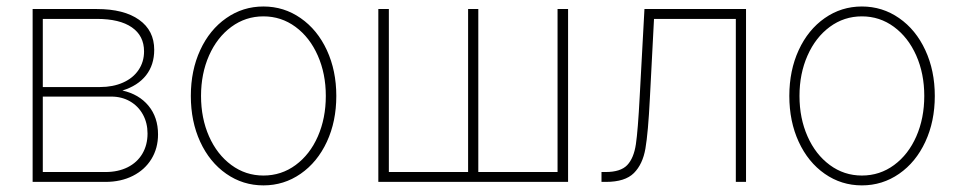

<svg xmlns="http://www.w3.org/2000/svg" viewBox="-20 -558 2936 589"><path d="M80.1 -530.3H277.3Q360.4 -530.3 406.7 -497.3Q453.1 -464.4 453.1 -405.3Q453.1 -358.9 428 -326.9Q402.8 -294.9 355.5 -280.3Q406.2 -269 435.5 -233.6Q464.8 -198.2 464.8 -145.5Q464.8 -103.5 444.6 -70.3Q424.3 -37.1 387.7 -18.6Q351.1 0 303.7 0H80.1ZM432.6 -148.4Q432.6 -180.7 418.5 -206.5Q404.3 -232.4 378.9 -247.1Q353.5 -261.7 321.3 -261.7H111.3V-30.3H303.7Q342.3 -30.3 371.6 -44.9Q400.9 -59.6 416.7 -86.4Q432.6 -113.3 432.6 -148.4ZM421.9 -400.4Q421.9 -448.2 384.5 -474.1Q347.2 -500 277.3 -500H111.3V-291H287.1Q326.7 -291 357.4 -304.7Q388.2 -318.4 405 -343.3Q421.9 -368.2 421.9 -400.4Z M565.4 -263.7Q565.4 -341.8 594.2 -404.3Q623 -466.8 674.1 -502.4Q725.1 -538.1 788.1 -538.1Q851.1 -538.1 902.3 -502.4Q953.6 -466.8 982.7 -404.1Q1011.7 -341.3 1011.7 -263.7Q1011.7 -185.5 982.7 -123Q953.6 -60.5 902.3 -24.9Q851.1 10.7 788.1 10.7Q725.1 10.7 674.1 -24.9Q623 -60.5 594.2 -123Q565.4 -185.5 565.4 -263.7ZM979.5 -263.7Q979.5 -332 954.8 -387.7Q930.2 -443.4 886.5 -475.6Q842.8 -507.8 788.1 -507.8Q733.4 -507.8 689.7 -475.6Q646 -443.4 621.3 -387.7Q596.7 -332 596.7 -263.7Q596.7 -195.3 621.3 -139.6Q646 -84 689.7 -51.8Q733.4 -19.5 788.1 -19.5Q843.3 -19.5 887 -51.8Q930.7 -84 955.1 -139.6Q979.5 -195.3 979.5 -263.7Z M1172.9 -530.3V-30.3H1416V-530.3H1447.3V-30.3H1690.4V-530.3H1722.7V0H1140.6V-530.3Z M1825.2 -30.3H1837.9Q1883.8 -30.3 1904.1 -51.5Q1924.3 -72.8 1930.7 -115.5Q1937 -158.2 1942.4 -261.7L1957 -530.3H2268.6V0H2237.3V-500H1986.3L1973.6 -255.9Q1968.3 -150.9 1960 -102.5Q1951.7 -54.2 1924.6 -27.1Q1897.5 0 1838.9 0H1825.2Z M2401.4 -263.7Q2401.4 -341.8 2430.2 -404.3Q2459 -466.8 2510 -502.4Q2561 -538.1 2624 -538.1Q2687 -538.1 2738.3 -502.4Q2789.6 -466.8 2818.6 -404.1Q2847.7 -341.3 2847.7 -263.7Q2847.7 -185.5 2818.6 -123Q2789.6 -60.5 2738.3 -24.9Q2687 10.7 2624 10.7Q2561 10.7 2510 -24.9Q2459 -60.5 2430.2 -123Q2401.4 -185.5 2401.4 -263.7ZM2815.4 -263.7Q2815.4 -332 2790.8 -387.7Q2766.1 -443.4 2722.4 -475.6Q2678.7 -507.8 2624 -507.8Q2569.3 -507.8 2525.6 -475.6Q2481.9 -443.4 2457.3 -387.7Q2432.6 -332 2432.6 -263.7Q2432.6 -195.3 2457.3 -139.6Q2481.9 -84 2525.6 -51.8Q2569.3 -19.5 2624 -19.5Q2679.2 -19.5 2722.9 -51.8Q2766.6 -84 2791 -139.6Q2815.4 -195.3 2815.4 -263.7Z"/></svg>

Font: Pretendard GOV Thin
Style: Regular
Weight: 100
Designer: Base glyphs from Inter by Rasmus Andersson; Hangeul glyphs from Noto Sans CJK(Source Han Sans) by Jang Soo-young and Kan
Foundry: Kil Hyung-jin
Version: Version 1.309